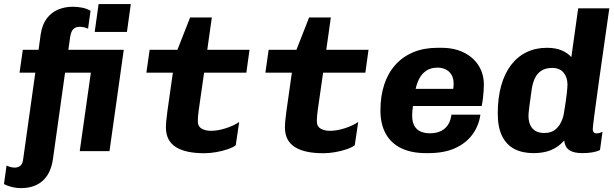

<svg xmlns="http://www.w3.org/2000/svg" viewBox="-76 -762 3096 968"><path d="M28.5 186.5Q7.5 186.5 -14.8 181.2Q-37 176 -56 166L-43 72.5Q-34 77 -23 80Q-12 83 -2 83Q12.5 83 25 75Q37.5 67 41 39L102 -395.5H22.5L39 -511H118.5L129 -588Q136.5 -638 159.8 -668.8Q183 -699.5 217.2 -713.8Q251.5 -728 290 -728Q317 -728 340.8 -722.8Q364.5 -717.5 380.5 -707.5L368 -617.5Q357 -622.5 345.8 -624.8Q334.5 -627 324.5 -627Q307 -627 294.5 -616Q282 -605 277.5 -574L268.5 -511H548L476 0H326L382 -395.5H252L191 39.5Q180.5 112.5 139.2 149.5Q98 186.5 28.5 186.5ZM401.5 -601 421 -741.5H583.5L564 -601Z M954 10.5Q858.5 10.5 809.5 -21.2Q760.5 -53 760.5 -120Q760.5 -132 761.8 -148.2Q763 -164.5 767.5 -198L795.5 -395.5H662L678.5 -511H818.5L882.5 -674H992L969 -511H1182L1166 -395.5H953L926.5 -211Q924.5 -196.5 923 -181.5Q921.5 -166.5 921.5 -149.5Q921.5 -124.5 940.5 -113.5Q959.5 -102.5 987.5 -102.5Q1022.5 -102.5 1062.8 -115.5Q1103 -128.5 1130 -147L1112.5 -29.5Q1098 -18.5 1071.5 -9.5Q1045 -0.5 1014 5Q983 10.5 954 10.5Z M1554 10.5Q1458.5 10.5 1409.5 -21.2Q1360.5 -53 1360.5 -120Q1360.5 -132 1361.8 -148.2Q1363 -164.5 1367.5 -198L1395.5 -395.5H1262L1278.5 -511H1418.5L1482.5 -674H1592L1569 -511H1782L1766 -395.5H1553L1526.5 -211Q1524.5 -196.5 1523 -181.5Q1521.5 -166.5 1521.5 -149.5Q1521.5 -124.5 1540.5 -113.5Q1559.5 -102.5 1587.5 -102.5Q1622.5 -102.5 1662.8 -115.5Q1703 -128.5 1730 -147L1712.5 -29.5Q1698 -18.5 1671.5 -9.5Q1645 -0.5 1614 5Q1583 10.5 1554 10.5Z M2071.5 10Q1998 10 1946.8 -14.8Q1895.5 -39.5 1868.8 -87.8Q1842 -136 1842 -205.5Q1842 -277.5 1861.2 -335.8Q1880.5 -394 1917.5 -435.2Q1954.5 -476.5 2008 -498.8Q2061.5 -521 2129.5 -521H2149Q2214.5 -521 2262.8 -497Q2311 -473 2337.2 -431Q2363.5 -389 2363.5 -335Q2363.5 -320.5 2362.2 -302.8Q2361 -285 2358.8 -266Q2356.5 -247 2352.5 -227.5H1937.5L2015 -278Q2010.5 -256.5 2006.2 -228.8Q2002 -201 2002 -180Q2002 -147.5 2013.2 -127.5Q2024.5 -107.5 2044.8 -98.8Q2065 -90 2091.5 -90Q2138 -90 2166 -113.8Q2194 -137.5 2200 -184H2346Q2338.5 -129.5 2307 -85.5Q2275.5 -41.5 2220.2 -15.8Q2165 10 2083.5 10ZM2016 -294.5 1949.5 -314H2209Q2210.5 -323.5 2210.8 -329.2Q2211 -335 2211 -340Q2211 -367.5 2200.2 -385.2Q2189.5 -403 2171.2 -412Q2153 -421 2130 -421Q2095 -421 2071.5 -404.5Q2048 -388 2034.8 -359.8Q2021.5 -331.5 2016 -294.5Z M2614 10Q2557 10 2516.8 -11.2Q2476.5 -32.5 2455 -76.8Q2433.5 -121 2433.5 -190Q2433.5 -267.5 2450.5 -329Q2467.5 -390.5 2499.8 -433.2Q2532 -476 2578 -498.5Q2624 -521 2681 -521Q2725 -521 2755.2 -508.2Q2785.5 -495.5 2804.5 -474L2839 -720H2996Q2980 -606 2967.2 -517.8Q2954.5 -429.5 2945.2 -363.2Q2936 -297 2929.8 -250.5Q2923.5 -204 2919.5 -174.5Q2915.5 -145 2914 -129.2Q2912.5 -113.5 2912.5 -109Q2912.5 -101.5 2917 -95.5Q2921.5 -89.5 2932 -89.5Q2939 -89.5 2947 -92Q2955 -94.5 2961.5 -97L2949 -5.5Q2917 10 2860 10Q2816 10 2794 -5.2Q2772 -20.5 2768.5 -53.5Q2739.5 -21 2702.5 -5.5Q2665.5 10 2614 10ZM2668 -91.5Q2699.5 -91.5 2719.2 -105.5Q2739 -119.5 2750.2 -141Q2761.5 -162.5 2766 -185Q2778 -256.5 2781.5 -290Q2785 -323.5 2785 -336Q2785 -372 2765.5 -395.8Q2746 -419.5 2708 -419.5Q2674 -419.5 2652.8 -405.2Q2631.5 -391 2620.5 -367Q2609.5 -343 2605 -314Q2597.5 -260 2593.8 -232.5Q2590 -205 2589.2 -194Q2588.5 -183 2588.5 -178Q2588.5 -150.5 2597.5 -131.2Q2606.5 -112 2624 -101.8Q2641.5 -91.5 2668 -91.5Z"/></svg>

Font: Chivo Mono Medium
Style: Italic
Weight: 500
Italic angle: -8.05°
Monospace: yes
Designer: Hector Gatti
Foundry: Omnibus-Type
Version: Version 1.008